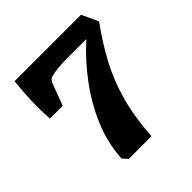

<svg xmlns="http://www.w3.org/2000/svg" viewBox="-144 -608 713 713"><g transform="rotate(-45 212.0 -252.0)"><path d="M233 -426Q210 -426 187.5 -424Q165 -422 153 -418Q143 -416 139 -412Q135 -408 131 -399L99 -313H32Q28 -360 30 -410Q32 -460 37 -504H386L416 -439Q370 -376 335 -311Q300 -246 279 -170.5Q258 -95 252 0H133L115 -20Q119 -98 150.5 -172Q182 -246 231 -311Q280 -376 336 -426Z"/></g></svg>

Font: Yrsa
Style: Bold
Weight: 700
Version: Version 2.004